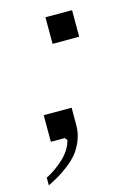

<svg xmlns="http://www.w3.org/2000/svg" viewBox="-97 -502 493 708"><g transform="rotate(-15 149.0 -148.0)"><path d="M148.4 -347.2V-448.7H250V-347.2ZM155.3 -34.2Q155.3 -4.4 144.3 22.7Q133.3 49.8 118.2 68.4Q103 86.9 79.8 104.7Q56.6 122.6 39.6 132.3Q22.5 142.1 0 153.3V124Q35.6 106 67.6 76.4Q99.6 46.9 109.4 9.8L102.1 0H48.8V-101.6H155.3Z"/></g></svg>

Font: Happy Times at the IKOB Italic
Style: Regular
Weight: 400
Designer: Lucas Le Bihan
Foundry: Lucas Le Bihan
Version: Version 1.000;PS 1.0;hotconv 1.0.88;makeotf.lib2.5.647800